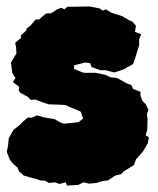

<svg xmlns="http://www.w3.org/2000/svg" viewBox="-20 -546 490 596"><path d="M54 -1 39 -14 34 -26 20 -38 10 -51 1 -75 5 -94 7 -116 21 -142 41 -158 52 -169 66 -181H79L95 -188L115 -182L150 -176L167 -166L178 -162L200 -164L224 -167L238 -178L231 -199L216 -206L198 -213L183 -220L165 -221L132 -222L113 -228L90 -237L75 -236L67 -245L43 -258L38 -265L39 -277L20 -291L28 -304L18 -320L14 -352L31 -380L30 -399L27 -413L46 -429L44 -435L61 -451L63 -458L75 -467L90 -485L102 -486L112 -495L123 -504L139 -505L156 -516L170 -522L180 -517L189 -525H205L258 -526L289 -520L299 -513L308 -517L327 -506L359 -496L383 -482L391 -479L402 -466L399 -447L418 -440L412 -424V-405L407 -390L402 -373L400 -367L393 -347L375 -337L365 -331L335 -321L308 -328H292L264 -338L260 -350L245 -352L225 -347L210 -343V-332L232 -323L241 -320H277L306 -314L323 -306L343 -304L374 -287L388 -282L393 -270L416 -261V-249L422 -233L432 -223L441 -205L436 -192L438 -178L437 -143L432 -126L442 -120L439 -102L424 -76L402 -51L396 -34L385 -27L364 -14L357 -6L338 -1L315 14L298 16L279 22L257 24L239 20L223 28L188 30L184 20L165 25L150 20L132 22L120 15L105 14L85 7V8Z"/></svg>

Font: Winky Rough Black
Style: Regular
Weight: 900
Designer: Simon Atzbach
Foundry: typofactur
Version: Version 1.206; ttfautohint (v1.8.4.7-5d5b)